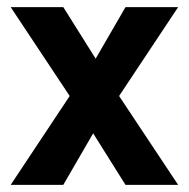

<svg xmlns="http://www.w3.org/2000/svg" viewBox="-20 -520 531 540"><path d="M10 0 176 -250 10 -500H158L249 -355L333 -500H481L315 -250L481 0H333L242 -145L158 0Z"/></svg>

Font: Cabin VF Beta
Style: Regular
Weight: 400
Designer: Pablo Impallari
Foundry: Pablo Impallari. http://www.impallari.com Igino Marini. http://www.ikern.com
Version: Version 2.200